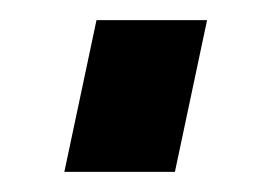

<svg xmlns="http://www.w3.org/2000/svg" viewBox="-20 -413 264 191"><path d="M44 -242 76 -393H186L154 -242Z"/></svg>

Font: Raleway
Style: Bold Italic
Weight: 700
Italic angle: -12°
Designer: Matt McInerney, Pablo Impallari, Rodrigo Fuenzalida
Foundry: Matt McInerney, Pablo Impallari, Rodrigo Fuenzalida
Version: Version 4.101;RELEASE